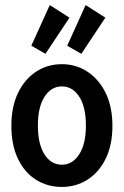

<svg xmlns="http://www.w3.org/2000/svg" viewBox="-20 -730 490 760"><path d="M225 10Q168 10 122.5 -18.5Q77 -47 51 -101.5Q25 -156 25 -232Q25 -307 51 -361.5Q77 -416 122.5 -446Q168 -476 225 -476Q281 -476 326.5 -446Q372 -416 398.5 -361.5Q425 -307 425 -232Q425 -156 398.5 -102Q372 -48 326.5 -19Q281 10 225 10ZM225 -78Q267 -78 293.5 -119Q320 -160 320 -233Q320 -307 293.5 -347.5Q267 -388 225 -388Q183 -388 156.5 -347.5Q130 -307 130 -233Q130 -160 156 -119Q182 -78 225 -78ZM302 -517 246 -549 319 -710 397 -660ZM160 -517 104 -549 177 -710 255 -660Z"/></svg>

Font: Inconsolata SemiCondensed Bold
Style: Regular
Weight: 700
Width: 4
Monospace: yes
Designer: Raph Levien, Cyreal, Brenton Simpson
Foundry: Raph Levien, Cyreal, Google
Version: Version 3.001; ttfautohint (v1.8.2.53-6de2)